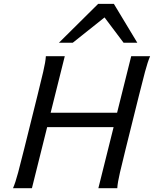

<svg xmlns="http://www.w3.org/2000/svg" viewBox="-20 -996 814 1016"><path d="M500.5 0 581.1 -323.2H229.5L148.9 0H48.8Q61.5 -28.8 75.9 -82.8Q90.3 -136.7 107.9 -208L178.2 -490.7Q195.8 -561.5 208.5 -615.5Q221.2 -669.4 222.7 -698.7H322.8L248 -399.4H599.6L674.3 -698.7H774.4Q761.7 -669.4 747.3 -615.7Q732.9 -562 715.3 -490.7L645 -208Q627.4 -136.7 614.7 -82.8Q602.1 -28.8 600.6 0ZM292 -770 499.5 -975.6H582.5L706.5 -770H633.8L533.2 -903.8L365.2 -770Z"/></svg>

Font: Andika New Basic
Style: Italic
Weight: 400
Italic angle: -14°
Designer: Victor Gaultney, Annie Olsen, Julie Remington, Don Collingsworth, Eric Hays
Foundry: SIL International
Version: Version 5.500